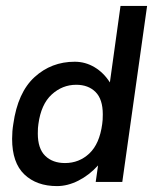

<svg xmlns="http://www.w3.org/2000/svg" viewBox="-20 -616 518 650"><path d="M478 -596 394 0H304L312 -56Q282 -23 245.5 -4.5Q209 14 173 14Q104 14 62.5 -25.5Q21 -65 21 -146Q21 -172 25 -196Q40 -303 97 -355Q154 -407 233 -407Q269 -407 300 -388.5Q331 -370 352 -337L388 -596ZM326 -196Q328 -208 328 -229Q328 -280 303.5 -304.5Q279 -329 238 -329Q191 -329 155 -296Q119 -263 110 -196Q108 -185 108 -164Q108 -113 133 -88.5Q158 -64 200 -64Q248 -64 282.5 -96.5Q317 -129 326 -196Z"/></svg>

Font: Neutral Grotesk
Style: Italic
Weight: 400
Italic angle: -8°
Designer: Nawras Khrais
Foundry: Nawras Khrais
Version: Version 1.000